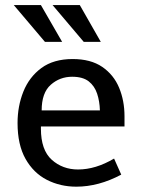

<svg xmlns="http://www.w3.org/2000/svg" viewBox="-20 -718 549 747"><path d="M276.9 8.3Q214.4 8.3 162.4 -18.3Q110.4 -44.9 79.3 -99.9Q48.3 -154.8 48.3 -239.3Q48.3 -305.2 71 -361.8Q93.8 -418.5 141.1 -453.4Q188.5 -488.3 262.7 -488.3Q333 -488.3 377.7 -457.8Q422.4 -427.2 443.4 -376.7Q464.4 -326.2 464.4 -265.6V-226.1H139.2V-217.3Q139.2 -134.3 181.4 -96.4Q223.6 -58.6 283.7 -58.6Q352.1 -58.6 423.8 -101.1L451.7 -38.6Q363.8 8.3 276.9 8.3ZM142.1 -288.6H368.7Q367.7 -323.7 357.9 -353.5Q348.1 -383.3 325.2 -401.4Q302.2 -419.4 260.7 -419.4Q212.9 -419.4 177.5 -388.2Q142.1 -356.9 142.1 -288.6ZM154.8 -555.2 33.7 -698.2H139.2L221.7 -555.2ZM305.7 -555.2 184.6 -698.2H290.5L372.1 -555.2Z"/></svg>

Font: Shanti
Style: Regular
Weight: 400
Designer: Vernon Adams
Foundry: Vernon Adams
Version: Version 1.100; ttfautohint (v1.8.4)